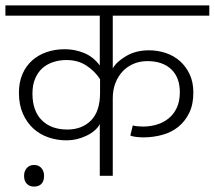

<svg xmlns="http://www.w3.org/2000/svg" viewBox="-30 -650 794 710"><path d="M59 0Q59 -17 69 -28.5Q79 -40 96 -40Q113 -40 123 -28.5Q133 -17 133 0Q133 20 123 30Q113 40 96 40Q79 40 69 29.5Q59 19 59 0ZM340 -357Q321 -387 289.5 -407.5Q258 -428 216 -428Q190 -428 167 -420.5Q144 -413 127 -398Q110 -383 100 -359.5Q90 -336 90 -304Q90 -240 124.5 -205.5Q159 -171 219 -171Q273 -171 306.5 -204.5Q340 -238 340 -307ZM387 0H339V-191Q325 -165 289.5 -148Q254 -131 216 -131Q181 -131 149 -142Q117 -153 93 -175Q69 -197 54.5 -230Q40 -263 40 -307Q40 -346 53 -376Q66 -406 89 -426.5Q112 -447 143 -457.5Q174 -468 209 -468Q247 -468 281 -454Q315 -440 339 -408V-592H-10V-630H744V-592H387V-397Q401 -422 437 -443Q473 -464 521 -464Q553 -464 583 -454Q613 -444 635.5 -424Q658 -404 671.5 -375Q685 -346 685 -308Q685 -264 670 -233Q655 -202 630 -181.5Q605 -161 571 -151.5Q537 -142 500 -142Q489 -142 474.5 -143.5Q460 -145 452 -149L461 -186Q469 -184 479 -183Q489 -182 498 -182Q526 -182 550.5 -189.5Q575 -197 594 -212.5Q613 -228 624 -252Q635 -276 635 -309Q635 -364 603 -394Q571 -424 515 -424Q488 -424 465 -414.5Q442 -405 424.5 -387Q407 -369 397 -343.5Q387 -318 387 -286Z"/></svg>

Font: Mukta ExtraLight
Style: Regular
Weight: 275
Designer: Girish Dalvi and Yashodeep Gholap
Foundry: Ek Type
Version: Version 2.538;PS 1.002;hotconv 16.6.51;makeotf.lib2.5.65220;